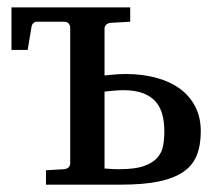

<svg xmlns="http://www.w3.org/2000/svg" viewBox="-20 -502 600 522"><path d="M525.9 -145Q525.9 -106.9 514.9 -79.6Q503.9 -52.2 478.3 -34.7Q452.6 -17.1 411.1 -8.5Q369.6 0 309.1 0H105V-39.1L153.8 -42Q163.1 -43 167 -47.6Q170.9 -52.2 170.9 -57.1V-428.2Q170.9 -432.6 167 -437.7Q163.1 -442.9 153.8 -442.9H80.1Q74.7 -442.9 70.8 -439.2Q66.9 -435.5 65.9 -430.2L55.2 -366.2H11.2V-481.9H334V-442.9L280.8 -439.9Q272 -439 268.1 -434.3Q264.2 -429.7 264.2 -424.8V-296.9Q273.9 -297.9 284.2 -298.8Q293 -299.8 303 -300.3Q313 -300.8 321.8 -300.8Q366.2 -300.8 403.8 -290.8Q441.4 -280.8 468.5 -261.2Q495.6 -241.7 510.7 -212.4Q525.9 -183.1 525.9 -145ZM426.8 -145Q426.8 -169.9 421.4 -190.4Q416 -210.9 403.3 -225.6Q390.6 -240.2 369.1 -248.5Q347.7 -256.8 314.9 -256.8Q308.1 -256.8 299.8 -256.3Q291.5 -255.9 283.2 -254.9Q273.9 -253.9 264.2 -252.9V-43.9L276.9 -43Q282.2 -42.5 289.3 -42.2Q296.4 -42 304.2 -42Q346.7 -42 371.1 -50.5Q395.5 -59.1 408 -73.5Q420.4 -87.9 423.6 -106.4Q426.8 -125 426.8 -145Z"/></svg>

Font: Charis SIL CyrE
Style: Regular
Weight: 400
Foundry: SIL International
Version: Version 5.000